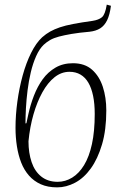

<svg xmlns="http://www.w3.org/2000/svg" viewBox="-20 -794 522 829"><path d="M227 15Q186 15 156 1.5Q126 -12 105 -36Q84 -60 71.5 -92Q59 -124 53 -162.5Q47 -201 47 -242Q47 -297 55 -355.5Q63 -414 78 -468.5Q93 -523 114.5 -566Q136 -609 162 -633Q179 -648 197 -658Q215 -668 238.5 -676Q262 -684 296 -690.5Q330 -697 380 -704Q406 -708 420 -719.5Q434 -731 441 -774L459 -769Q454 -730 442.5 -706.5Q431 -683 412.5 -671.5Q394 -660 367 -657Q321 -653 289 -647.5Q257 -642 234.5 -636Q212 -630 197 -621.5Q182 -613 169 -601Q150 -583 136 -551.5Q122 -520 113 -482Q104 -444 99 -404Q94 -364 92 -327Q90 -290 90 -261L94 -262L102 -299Q111 -341 126.5 -381Q142 -421 164.5 -452Q187 -483 219.5 -502Q252 -521 295 -521Q346 -521 377.5 -493Q409 -465 424 -419Q439 -373 439 -317Q439 -233 420.5 -170.5Q402 -108 372 -66.5Q342 -25 304 -5Q266 15 227 15ZM280 -484Q245 -484 215.5 -460.5Q186 -437 163 -395.5Q140 -354 124.5 -300Q109 -246 103 -184Q103 -134 116.5 -94Q130 -54 158.5 -31.5Q187 -9 229 -9Q262 -9 291.5 -27Q321 -45 343 -81Q365 -117 377 -172Q389 -227 389 -302Q389 -346 382 -380Q375 -414 361.5 -437Q348 -460 327.5 -472Q307 -484 280 -484Z"/></svg>

Font: Literata 60pt ExtraLight
Style: Italic
Weight: 250
Italic angle: -2°
Designer: Latin by Veronika Burian and Jose Scaglione. Greek by Irene Vlachou. Cyrillic by Vera Evstafieva
Foundry: TypeTogether
Version: Version 3.103;gftools[0.9.29]